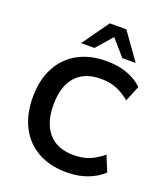

<svg xmlns="http://www.w3.org/2000/svg" viewBox="-167 -1053 1020 1177"><g transform="rotate(20 342.5 -464.5)"><path d="M406 10Q296 10 217.5 -34.5Q139 -79 97 -160.5Q55 -242 55 -353Q55 -464 97 -545Q139 -626 217.5 -670.5Q296 -715 406 -715Q480 -715 539.5 -694Q599 -673 642 -632L600 -530Q553 -568 509.5 -584.5Q466 -601 410 -601Q303 -601 246.5 -536.5Q190 -472 190 -353Q190 -234 246.5 -169Q303 -104 410 -104Q466 -104 509.5 -120.5Q553 -137 600 -176L642 -74Q599 -34 539.5 -12Q480 10 406 10ZM220 -765 344 -939H452L576 -765H489L398 -869L307 -765Z"/></g></svg>

Font: Mulish ExtraLight
Style: Bold
Weight: 700
Version: Version 3.603